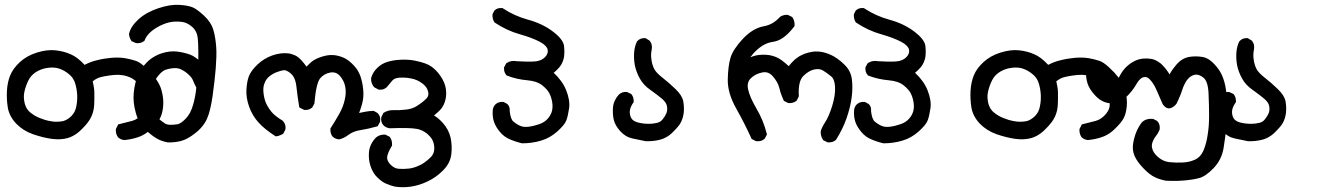

<svg xmlns="http://www.w3.org/2000/svg" viewBox="-20 -467 5540 797"><path d="M495.1 114.3Q481.4 112.8 471.2 104L470.2 103.5L469.7 102.5Q460 88.9 460.9 70.8V68.8L461.9 66.9L468.8 53.2L470.7 49.3L475.1 48.3Q502.4 41.5 528.8 34.7Q552.2 28.3 571.3 5.4Q589.4 -16.6 585.9 -41.5Q582.5 -69.3 574.7 -86.7Q566.9 -104 550.3 -123.5Q542.5 -132.8 532 -139.4Q521.5 -146 507.8 -150.4Q498.5 -153.3 489.5 -154.8Q480.5 -156.2 471.2 -156.5Q461.9 -156.7 452.6 -155.8Q442.9 -154.8 433.8 -153.6Q424.8 -152.3 416.5 -150.9Q408.2 -149.4 400.9 -147.5Q382.8 -144 364.7 -129.4Q366.2 -123 367.4 -116.9Q368.7 -110.8 369.6 -105Q370.6 -99.1 371.1 -93.8Q371.6 -88.4 371.6 -82.5Q372.1 -59.6 371.1 -34.2Q370.1 -7.3 359.6 16.4Q349.1 40 320.3 68.4Q311 78.1 301.3 85.4Q291.5 92.8 281.5 97.9Q271.5 103 261.2 106Q231.9 114.3 194.3 109.4Q176.3 106.9 157 102.1Q137.7 97.2 117.2 90.3Q75.7 75.7 46.9 45.9Q18.1 15.1 12.2 -21.5Q6.8 -56.2 8.8 -90.3Q10.7 -125 22 -153.3Q33.7 -182.6 62.3 -209Q90.8 -235.4 132.3 -248.5Q173.8 -261.7 209 -258.3Q243.7 -254.9 273.4 -241.7Q301.3 -230 331.1 -197.8Q357.4 -211.4 383.8 -217.3Q398.9 -221.2 413.6 -223.4Q428.2 -225.6 442.9 -227.1Q473.1 -229.5 498.5 -225.6Q523.9 -221.2 545.4 -213.9Q553.7 -210.9 563 -204.3Q572.3 -197.8 582.5 -188.5Q592.8 -179.2 605 -166.5Q641.6 -127 650.9 -90.8Q660.2 -55.7 657.2 -25.4Q654.3 4.9 644.5 23.4Q634.8 42 608.9 66.9Q600.1 75.7 591.3 82.3Q582.5 88.9 573.2 93.8Q564 98.6 554.2 102.1Q527.3 111.3 497.1 114.3H496.1ZM242.7 35.6Q260.7 30.3 276.4 14.6Q292 -1 296.4 -23.9Q301.8 -48.8 300.3 -74.7Q298.8 -100.6 291 -124Q283.7 -145.5 265.6 -159.7Q247.1 -174.8 227.5 -181.6Q208 -188.5 184.6 -186Q180.7 -185.5 176.8 -185.1Q172.9 -184.6 169.2 -183.8Q165.5 -183.1 161.9 -182.1Q158.2 -181.2 154.8 -179.9Q151.4 -178.7 148.2 -177.5Q145 -176.3 142.1 -174.8Q132.3 -170.4 124.5 -164.6Q116.7 -158.7 110.4 -151.9Q97.7 -137.7 87.9 -109.4Q78.1 -81.5 79.1 -62.5Q79.6 -52.7 81.3 -43.7Q83 -34.7 86.4 -26.4Q88.4 -21.5 91.3 -16.6Q94.2 -11.7 98.4 -7.1Q102.5 -2.4 107.9 1.5Q124 14.6 145 22.9Q155.8 27.3 167.2 30.8Q178.7 34.2 190.9 36.1Q213.9 41 242.7 35.6Z M676.3 124Q669.9 123 663.8 121.3Q657.7 119.6 652.1 117.7Q646.5 115.7 640.9 113.3Q635.3 110.8 629.9 107.4Q623 103.5 615.5 98.1Q607.9 92.8 599.9 85.9Q591.8 79.1 583 71.3Q555.7 45.4 543.5 0.5Q531.2 -43 535.2 -82Q536.1 -91.8 537.6 -100.8Q539.1 -109.9 541 -118.4Q543 -127 545.4 -135Q547.9 -143.1 550.8 -150.4Q557.1 -166 566.4 -180.2Q575.7 -194.3 588.4 -207Q596.7 -215.8 606.4 -222.9Q616.2 -230 627 -235.6Q637.7 -241.2 649.4 -245.1Q684.6 -256.8 715.8 -252.9Q730.5 -251 743.9 -247.8Q757.3 -244.6 769.5 -240.2Q774.9 -238.3 780.8 -234.9Q786.6 -231.4 792.2 -227.5Q797.9 -223.6 803.2 -219.2Q803.7 -259.3 802.5 -285.4Q801.3 -311.5 798.8 -320.8Q793 -342.3 778.3 -355Q762.7 -368.2 748.5 -373Q733.9 -377.9 708 -377.4Q682.6 -377 654.3 -364.7Q625.5 -352.1 606 -335Q596.7 -326.7 590.3 -317.9Q584 -309.1 580.6 -300.3L579.6 -297.4L577.1 -295.9Q563 -285.6 544.4 -288.1L543 -288.6L542 -289.1L529.3 -294.9L526.4 -295.9L524.9 -298.3Q516.6 -311 515.6 -325.2V-326.7L516.1 -328.1Q522.5 -356.9 554.7 -386.7Q586.9 -416 636.7 -432.6Q686 -449.2 724.1 -446.8Q733.9 -446.3 741.7 -445.3Q749.5 -444.3 756.3 -443.1Q763.2 -441.9 769 -440.2Q774.9 -438.5 779.8 -436.5Q789.1 -432.6 800.5 -424.1Q812 -415.5 827.1 -401.9Q857.4 -373.5 866.2 -340.8Q870.6 -325.7 873.3 -308.6Q876 -291.5 877.4 -272.9Q878.9 -254.4 878.2 -231.9Q877.4 -209.5 875.5 -182.6Q871.1 -129.9 862.3 -67.4Q853 -3.9 838.9 26.9Q834 37.6 826.9 47.9Q819.8 58.1 811 67.4Q802.2 76.7 791 85.4Q758.3 111.3 731.4 118.2Q705.1 125 677.2 124H676.8ZM719.2 48.3Q733.4 43.9 752 24.4Q761.2 14.6 768.6 1Q775.9 -12.7 781.2 -30.8Q791.5 -65.9 794.9 -103.5Q791 -110.8 787.8 -117.7Q784.7 -124.5 781.7 -131.8Q776.9 -144.5 764.2 -156.2Q751 -168.9 734.9 -177.2Q720.7 -185.5 701.7 -184.1Q691.9 -183.6 682.9 -181.6Q673.8 -179.7 666 -176.8Q651.4 -171.4 634.8 -149.9Q617.2 -127 609.4 -106Q606.9 -99.1 605.2 -92Q603.5 -85 603 -77.1Q602.5 -69.3 603 -61Q604.5 -36.1 612.3 -14.6Q619.6 6.3 632.8 20Q647 34.2 664.6 45.4Q679.7 55.2 719.2 48.3Z M1385.7 111.3Q1372.1 109.9 1361.8 101.1L1361.3 100.6L1360.8 100.1Q1350.6 88.4 1351.6 68.8V66.4L1353 64Q1371.6 35.2 1388.7 4.9Q1404.8 -23.9 1411.1 -53.2Q1418 -82 1413.1 -106.9Q1408.7 -131.3 1391.1 -151.9Q1375 -169.9 1351.6 -166Q1326.2 -161.6 1309.6 -142.6Q1292.5 -123 1285.2 -39.1V-37.1L1284.2 -35.6L1277.3 -22.9L1276.4 -21L1274.4 -19.5Q1261.7 -9.3 1244.6 -10.7H1242.7L1240.7 -11.7L1227.1 -18.6L1222.7 -21L1221.7 -25.9Q1214.8 -65.9 1210.4 -107.9Q1209 -120.6 1205.8 -131.1Q1202.6 -141.6 1198 -149.2Q1193.4 -156.7 1187 -162.1Q1177.2 -170.4 1169.2 -173.6Q1161.1 -176.8 1155.8 -175.3Q1150.4 -174.3 1145 -172.9Q1139.6 -171.4 1134.3 -169.4Q1128.9 -167.5 1123.5 -165.5Q1118.2 -163.1 1113.3 -160.4Q1108.4 -157.7 1104 -154.5Q1099.6 -151.4 1095.7 -147.9Q1092.8 -145.5 1090.3 -142.6Q1087.9 -139.6 1085.7 -136.5Q1083.5 -133.3 1081.5 -129.6Q1079.6 -126 1078.1 -121.6Q1071.3 -106 1073.7 -82.5Q1076.2 -58.1 1084 -39.6Q1092.3 -21 1106.4 -3.4Q1120.6 14.2 1152.8 33.7L1153.8 34.2L1154.8 35.6Q1167.5 49.3 1165 68.8L1164.6 70.3L1164.1 71.8L1157.2 85.4L1155.8 87.9L1153.3 89.4Q1150.4 91.3 1147.5 92.5Q1144.5 93.8 1141.4 95Q1138.2 96.2 1135 97.2Q1131.8 98.1 1128.4 98.6L1125 99.1L1121.6 97.2Q1077.6 68.8 1052.7 41Q1027.3 12.7 1014.2 -23.9Q1001 -61 1002.9 -95.2Q1004.9 -128.9 1013.2 -150.9Q1022 -173.3 1048.3 -198.7Q1074.7 -224.1 1109.9 -236.8Q1145.5 -249 1175.8 -245.6Q1183.6 -244.6 1190.9 -242.4Q1198.2 -240.2 1205.1 -237.1Q1211.9 -233.9 1217.8 -229.2Q1223.6 -224.6 1229 -219.2Q1242.7 -204.1 1252.4 -190.4Q1257.8 -196.3 1263.4 -201.4Q1269 -206.5 1274.4 -211.4Q1291.5 -224.6 1319.8 -232.9Q1334.5 -237.3 1347.9 -238.3Q1361.3 -239.3 1374 -237.3Q1386.2 -234.9 1396.5 -231.4Q1406.7 -228 1415 -223.1Q1431.2 -213.9 1448.7 -195.3Q1454.6 -189 1459.5 -182.4Q1464.4 -175.8 1468 -168.9Q1471.7 -162.1 1474.6 -154.8Q1478.5 -144.5 1481.4 -132.6Q1484.4 -120.6 1486.3 -106.9Q1488.3 -93.3 1488.5 -79.8Q1488.8 -66.4 1486.8 -53.7Q1483.9 -33.2 1470.7 2Q1476.6 1 1481.7 -0.2Q1486.8 -1.5 1491.7 -2.4Q1509.3 -5.9 1527.8 -6.8H1530.8L1532.7 -5.9L1545.4 1L1546.9 2L1547.9 2.9Q1561.5 16.1 1557.6 37.6L1557.1 39.6L1556.6 40.5L1549.8 53.2L1547.9 57.1L1543.5 58.1Q1511.7 67.4 1478 72.8Q1462.4 75.2 1450.2 79.8Q1438 84.5 1428.7 91.3Q1417.5 99.6 1407.7 104.5Q1397.9 109.4 1388.7 111.3H1387.2Z M1619.1 307.6Q1600.6 303.2 1583 295.4Q1576.7 293 1570.6 289.1Q1564.5 285.2 1558.3 280.3Q1552.2 275.4 1546.4 269.5Q1541.5 265.1 1537.4 259.8Q1533.2 254.4 1529.8 248.5Q1526.4 242.7 1523.4 236.3Q1520.5 230 1518.1 222.7Q1508.8 194.3 1511.7 163.1Q1512.7 152.3 1516.4 142.1Q1520 131.8 1525.9 122.6Q1531.7 113.3 1540 104.5V104H1540.5Q1556.2 90.8 1577.6 91.8H1579.6L1581.5 92.8L1595.2 99.6L1597.2 100.6L1598.6 102.5Q1608.4 115.2 1607.4 135.3V137.7L1606 139.6Q1586.9 171.9 1586.9 187.5Q1586.9 202.1 1601.6 216.8Q1616.7 231.9 1633.3 233.4Q1652.3 235.4 1676.3 232.9Q1699.2 230.5 1723.6 218.3Q1731.9 214.4 1739.5 209.2Q1747.1 204.1 1754.2 198.2Q1761.2 192.4 1768.1 185.5Q1785.6 167.5 1782.2 139.6Q1780.8 125.5 1774.7 113.8Q1768.6 102.1 1757.8 92.3Q1750.5 85.4 1742.4 80.6Q1734.4 75.7 1726.3 72.5Q1718.3 69.3 1709 67.9Q1681.2 62.5 1599.1 65.4H1598.1H1597.7Q1584 64 1572.8 54.2L1572.3 53.7L1571.8 53.2Q1560.1 40.5 1562.5 21L1563 19.5L1563.5 18.1L1570.3 4.4L1571.3 2L1573.7 0.5Q1582.5 -4.9 1592.8 -7.6Q1603 -10.3 1614.7 -9.8Q1639.2 -8.8 1666.5 -12.2Q1691.9 -15.1 1710.9 -27.3Q1721.2 -33.7 1730.5 -40.8Q1739.7 -47.9 1747.6 -55.7Q1752.4 -59.6 1754.9 -64.2Q1757.3 -68.8 1758.1 -74.2Q1758.8 -79.6 1757.3 -85.4Q1753.9 -105 1733.9 -120.1Q1723.1 -128.4 1711.7 -133.5Q1700.2 -138.7 1687.5 -141.1Q1678.7 -143.1 1670.4 -144Q1662.1 -145 1653.8 -145Q1645.5 -145 1637.7 -144.5Q1616.2 -143.1 1607.4 -131.3Q1595.2 -115.7 1586.4 -106L1585.9 -105.5L1585.4 -105Q1572.8 -93.3 1554.2 -94.7H1551.8L1550.3 -95.7L1535.6 -103.5L1534.2 -104.5L1532.7 -105.5Q1519.5 -120.6 1520.5 -142.1V-143.1L1521 -144.5Q1527.3 -166.5 1545.2 -184.3Q1563 -202.1 1586.4 -209.5Q1608.4 -216.8 1638.4 -218.8Q1668.5 -220.7 1693.4 -216.8Q1699.7 -215.8 1706.1 -214.4Q1712.4 -212.9 1718.8 -211.4Q1725.1 -210 1731.7 -208Q1738.3 -206.1 1745.1 -203.6Q1774.4 -193.8 1797.9 -165.5Q1821.3 -137.2 1828.4 -109.6Q1835.4 -82 1829.6 -55.2Q1823.2 -27.3 1807.1 -10.7Q1796.9 0 1781.7 12.2Q1800.3 23.4 1817.9 43Q1842.8 70.8 1850.6 105Q1857.4 138.2 1853.5 173.3Q1852.5 179.7 1851.1 185.8Q1849.6 191.9 1847.7 197.5Q1845.7 203.1 1842.8 208.7Q1839.8 214.4 1836.2 219.7Q1832.5 225.1 1828.4 230.2Q1824.2 235.4 1819.3 240.2Q1791 269 1754.9 286.1Q1718.8 303.2 1684.1 307.9Q1649.4 312.5 1619.6 307.6Z M2145 127.4Q2139.2 126 2133.1 124.3Q2127 122.6 2121.1 120.6Q2115.2 118.7 2109.4 116.5Q2103.5 114.3 2097.7 111.8Q2073.2 102.1 2055.7 81.1Q2046.9 70.8 2040.8 60.5Q2034.7 50.3 2030.8 39.6Q2023.4 18.1 2025.4 -9.8Q2026.9 -23.9 2036.1 -33.2V-33.7H2036.6Q2049.3 -45.4 2067.9 -43.9H2070.3L2071.8 -43L2084.5 -36.1L2085.9 -35.2L2086.9 -34.2Q2097.7 -23.4 2095.7 -5.9Q2099.6 28.3 2111.3 37.6Q2125 49.3 2140.1 55.7Q2153.8 61.5 2173.8 59.1Q2195.3 56.6 2218.8 48.3Q2241.2 40.5 2254.4 24.9Q2267.6 9.3 2271.5 -7.3Q2275.4 -24.9 2272 -43.5Q2269 -62.5 2260.7 -79.1Q2252.9 -95.2 2231 -112.8Q2209 -130.4 2168.9 -133.8Q2124.5 -137.7 2085.4 -152.8L2083 -153.8L2081.5 -155.8Q2076.2 -161.6 2074 -169.2Q2071.8 -176.8 2072.3 -185.1V-187.5L2073.2 -189L2080.1 -201.7L2081.5 -204.1L2083.5 -205.6Q2101.1 -217.3 2125.5 -212.9Q2170.4 -210 2199.7 -211.9Q2213.4 -212.9 2223.9 -217.3Q2234.4 -221.7 2242.2 -229.5Q2256.8 -244.6 2253.4 -260.7Q2252 -268.6 2244.1 -276.9Q2236.3 -285.2 2221.7 -293Q2189.5 -310.1 2138.2 -324.7Q2084 -339.8 2034.7 -372.6L2032.7 -374L2031.7 -375.5Q2023.4 -389.2 2024.4 -405.8V-407.7L2025.4 -409.7L2031.2 -421.4L2032.2 -422.9L2033.7 -424.3Q2045.4 -435.1 2063 -433.6H2065.9L2067.9 -432.1Q2116.2 -400.4 2171.9 -385.3Q2231 -369.1 2273.4 -337.4Q2317.9 -304.2 2321.3 -276.4Q2321.8 -270.5 2322.3 -264.6Q2322.8 -258.8 2322.8 -252.9Q2322.8 -247.1 2322.3 -241.5Q2321.8 -235.8 2321.3 -230.5Q2319.3 -219.2 2314.7 -208.5Q2310.1 -197.8 2302.2 -188Q2299.8 -185.5 2297.6 -183.1Q2295.4 -180.7 2293 -178.2Q2290.5 -175.8 2288.1 -173.3Q2285.6 -170.9 2283.2 -168.9Q2280.8 -167 2278.3 -165Q2314.9 -130.9 2330.1 -92.8Q2347.2 -49.8 2342.3 -17.1Q2339.8 -1.5 2337.2 10.7Q2334.5 22.9 2331.1 32.2Q2327.1 42.5 2317.9 53.7Q2308.6 64.9 2293.5 78.6Q2263.7 105.5 2226.1 116.7Q2189 127.9 2147.5 127.9H2146.5Z M2660.2 119.1Q2632.8 113.3 2606 107.9Q2576.2 101.6 2554.2 77.1Q2533.2 53.2 2527.8 30.3Q2522.5 7.8 2524.4 -20Q2526.9 -49.8 2548.3 -73.7L2548.8 -74.2L2549.3 -74.7Q2563 -87.4 2582.5 -85L2584 -84.5L2585 -84L2597.7 -78.1L2600.1 -77.1L2601.6 -75.2Q2606.4 -69.3 2608.6 -61.5Q2610.8 -53.7 2610.4 -45.4V-42.5L2608.4 -40.5Q2594.7 -20 2594.2 -3.9Q2593.8 12.2 2601.1 24.4Q2604.5 29.8 2610.6 33.9Q2616.7 38.1 2626.5 41Q2637.2 43.9 2648.4 45.4Q2659.7 46.9 2671.4 46.9Q2683.1 46.9 2692.6 45.7Q2702.1 44.4 2709.5 42.5Q2716.3 40.5 2721.7 36.9Q2727.1 33.2 2731.4 27.3Q2741.2 15.6 2746.6 2Q2751.5 -10.7 2748.5 -26.4Q2746.1 -41.5 2728.5 -56.6Q2718.8 -64.9 2706.8 -74Q2694.8 -83 2681.2 -92.8Q2650.9 -113.3 2635.3 -142.1Q2620.6 -169.4 2615.2 -196.3Q2610.4 -223.1 2612.3 -249Q2614.3 -274.9 2624 -294.4L2625 -295.9L2626 -296.9Q2638.7 -310.1 2657.7 -308.6H2660.2L2662.1 -307.1L2674.8 -299.3L2676.3 -298.3L2677.2 -297.4Q2683.1 -290 2685.1 -281.2Q2687 -272.5 2685.5 -262.7Q2680.7 -240.7 2684.1 -219.7Q2687 -198.2 2695.3 -181.6Q2703.1 -165.5 2730 -144.5Q2759.3 -121.6 2784.7 -96.7Q2812 -70.3 2816.4 -45.9Q2820.3 -22.9 2818.4 -1.5Q2817.4 9.3 2814.7 19Q2812 28.8 2808.1 37.1Q2807.1 40 2805.4 42.7Q2803.7 45.4 2802 48.3Q2800.3 51.3 2797.9 54.2Q2795.4 57.1 2793 60.1Q2790.5 63 2787.6 66.2Q2784.7 69.3 2781.5 72.8Q2778.3 76.2 2774.9 79.6Q2766.6 88.4 2757.8 94.7Q2749 101.1 2739.5 105.7Q2730 110.4 2720.2 112.8Q2692.4 120.1 2661.6 119.1H2661.1Z M3413.6 123 3399.9 116.2 3397.5 115.2 3396 112.8Q3386.7 98.6 3386.7 81.1V80.6V80.1Q3388.2 66.9 3405.3 40Q3413.1 28.3 3420.4 11.2Q3427.7 -5.9 3434.6 -27.8Q3448.2 -71.8 3446.3 -106.4Q3444.8 -138.7 3429.7 -150.4Q3412.6 -164.6 3395.5 -174.8Q3380.9 -183.1 3360.4 -178.7Q3355 -177.7 3349.6 -175.5Q3344.2 -173.3 3338.6 -170.2Q3333 -167 3326.9 -162.4Q3320.8 -157.7 3314.9 -151.9Q3292.5 -129.9 3295.9 -69.8V-67.4L3294.9 -64.9L3288.1 -51.3L3287.1 -49.3L3285.2 -47.9Q3272.5 -38.1 3254.4 -39.1H3252.4L3250.5 -40L3236.8 -46.9L3233.9 -48.3L3232.4 -51.8Q3228.5 -60.1 3225.3 -68.6Q3222.2 -77.1 3219.2 -85.9Q3216.3 -94.7 3214.4 -104Q3208 -127.9 3187 -151.4Q3168.5 -171.9 3143.1 -166Q3128.9 -163.1 3117.2 -157Q3105.5 -150.9 3096.2 -141.6Q3079.1 -124.5 3085.4 -96.2Q3092.3 -64 3119.6 -17.1Q3148.9 32.2 3162.6 87.4L3163.6 91.3L3162.1 94.2L3155.3 106.9L3154.3 108.9L3152.8 109.9Q3146.5 115.7 3137.9 117.9Q3129.4 120.1 3120.1 119.1L3118.2 118.7L3116.7 118.2L3103 111.3L3100.1 109.9L3098.6 106.4Q3070.3 44.4 3036.1 -16.6Q3000 -80.6 3001 -136.7Q3002 -191.9 3012.2 -226.6Q3022.5 -261.7 3063.5 -305.7Q3105.5 -350.1 3150.4 -357.9Q3169.4 -361.3 3185.8 -370.6Q3202.1 -379.9 3216.3 -395L3216.8 -396L3217.8 -396.5Q3221.7 -399.9 3226.8 -401.9Q3231.9 -403.8 3237.3 -404.8Q3242.7 -405.8 3248.5 -405.3H3250.5L3252.4 -404.3L3266.1 -397.5L3268.6 -396.5L3270 -394Q3279.3 -379.4 3278.3 -361.8V-358.9L3276.4 -356.4Q3254.9 -328.1 3233.2 -312.3Q3211.4 -296.4 3189.5 -293.5Q3152.8 -288.6 3121.1 -258.8Q3112.8 -251.5 3106.2 -243.9Q3099.6 -236.3 3094.7 -229Q3106 -233.9 3117.7 -236.8Q3144 -242.2 3172.9 -238.3Q3187.5 -235.8 3200.7 -230.5Q3213.9 -225.1 3225.6 -216.3Q3241.7 -204.1 3253.9 -192.4Q3273.9 -216.8 3287.6 -226.1Q3294.9 -231.9 3303 -236.1Q3311 -240.2 3319.3 -243.7Q3335.4 -249.5 3354 -252.4Q3373.5 -254.9 3395.5 -250.5Q3417.5 -245.6 3439.5 -233.9Q3447.3 -229.5 3454.8 -224.4Q3462.4 -219.2 3470.2 -212.6Q3478 -206.1 3485.8 -198.2Q3511.2 -173.8 3516.1 -138.7Q3520.5 -105.5 3515.6 -64.5Q3514.2 -53.7 3512.2 -43.2Q3510.3 -32.7 3507.6 -21.7Q3504.9 -10.7 3501.5 0.7Q3498 12.2 3494.1 23.9Q3485.8 47.4 3474.9 69.6Q3463.9 91.8 3450.7 112.8L3449.7 113.8L3448.7 114.7Q3437 125 3417.5 124H3415.5Z M3645 127.4Q3639.2 126 3633.1 124.3Q3627 122.6 3621.1 120.6Q3615.2 118.7 3609.4 116.5Q3603.5 114.3 3597.7 111.8Q3573.2 102.1 3555.7 81.1Q3546.9 70.8 3540.8 60.5Q3534.7 50.3 3530.8 39.6Q3523.4 18.1 3525.4 -9.8Q3526.9 -23.9 3536.1 -33.2V-33.7H3536.6Q3549.3 -45.4 3567.9 -43.9H3570.3L3571.8 -43L3584.5 -36.1L3585.9 -35.2L3586.9 -34.2Q3597.7 -23.4 3595.7 -5.9Q3599.6 28.3 3611.3 37.6Q3625 49.3 3640.1 55.7Q3653.8 61.5 3673.8 59.1Q3695.3 56.6 3718.8 48.3Q3741.2 40.5 3754.4 24.9Q3767.6 9.3 3771.5 -7.3Q3775.4 -24.9 3772 -43.5Q3769 -62.5 3760.7 -79.1Q3752.9 -95.2 3731 -112.8Q3709 -130.4 3668.9 -133.8Q3624.5 -137.7 3585.4 -152.8L3583 -153.8L3581.5 -155.8Q3576.2 -161.6 3574 -169.2Q3571.8 -176.8 3572.3 -185.1V-187.5L3573.2 -189L3580.1 -201.7L3581.5 -204.1L3583.5 -205.6Q3601.1 -217.3 3625.5 -212.9Q3670.4 -210 3699.7 -211.9Q3713.4 -212.9 3723.9 -217.3Q3734.4 -221.7 3742.2 -229.5Q3756.8 -244.6 3753.4 -260.7Q3752 -268.6 3744.1 -276.9Q3736.3 -285.2 3721.7 -293Q3689.5 -310.1 3638.2 -324.7Q3584 -339.8 3534.7 -372.6L3532.7 -374L3531.7 -375.5Q3523.4 -389.2 3524.4 -405.8V-407.7L3525.4 -409.7L3531.2 -421.4L3532.2 -422.9L3533.7 -424.3Q3545.4 -435.1 3563 -433.6H3565.9L3567.9 -432.1Q3616.2 -400.4 3671.9 -385.3Q3731 -369.1 3773.4 -337.4Q3817.9 -304.2 3821.3 -276.4Q3821.8 -270.5 3822.3 -264.6Q3822.8 -258.8 3822.8 -252.9Q3822.8 -247.1 3822.3 -241.5Q3821.8 -235.8 3821.3 -230.5Q3819.3 -219.2 3814.7 -208.5Q3810.1 -197.8 3802.2 -188Q3799.8 -185.5 3797.6 -183.1Q3795.4 -180.7 3793 -178.2Q3790.5 -175.8 3788.1 -173.3Q3785.6 -170.9 3783.2 -168.9Q3780.8 -167 3778.3 -165Q3814.9 -130.9 3830.1 -92.8Q3847.2 -49.8 3842.3 -17.1Q3839.8 -1.5 3837.2 10.7Q3834.5 22.9 3831.1 32.2Q3827.1 42.5 3817.9 53.7Q3808.6 64.9 3793.5 78.6Q3763.7 105.5 3726.1 116.7Q3689 127.9 3647.5 127.9H3646.5Z M4495.1 114.3Q4481.4 112.8 4471.2 104L4470.2 103.5L4469.7 102.5Q4460 88.9 4460.9 70.8V68.8L4461.9 66.9L4468.8 53.2L4470.7 49.3L4475.1 48.3Q4502.4 41.5 4528.8 34.7Q4552.2 28.3 4571.3 5.4Q4589.4 -16.6 4585.9 -41.5Q4582.5 -69.3 4574.7 -86.7Q4566.9 -104 4550.3 -123.5Q4542.5 -132.8 4532 -139.4Q4521.5 -146 4507.8 -150.4Q4498.5 -153.3 4489.5 -154.8Q4480.5 -156.2 4471.2 -156.5Q4461.9 -156.7 4452.6 -155.8Q4442.9 -154.8 4433.8 -153.6Q4424.8 -152.3 4416.5 -150.9Q4408.2 -149.4 4400.9 -147.5Q4382.8 -144 4364.7 -129.4Q4366.2 -123 4367.4 -116.9Q4368.7 -110.8 4369.6 -105Q4370.6 -99.1 4371.1 -93.8Q4371.6 -88.4 4371.6 -82.5Q4372.1 -59.6 4371.1 -34.2Q4370.1 -7.3 4359.6 16.4Q4349.1 40 4320.3 68.4Q4311 78.1 4301.3 85.4Q4291.5 92.8 4281.5 97.9Q4271.5 103 4261.2 106Q4231.9 114.3 4194.3 109.4Q4176.3 106.9 4157 102.1Q4137.7 97.2 4117.2 90.3Q4075.7 75.7 4046.9 45.9Q4018.1 15.1 4012.2 -21.5Q4006.8 -56.2 4008.8 -90.3Q4010.7 -125 4022 -153.3Q4033.7 -182.6 4062.3 -209Q4090.8 -235.4 4132.3 -248.5Q4173.8 -261.7 4209 -258.3Q4243.7 -254.9 4273.4 -241.7Q4301.3 -230 4331.1 -197.8Q4357.4 -211.4 4383.8 -217.3Q4398.9 -221.2 4413.6 -223.4Q4428.2 -225.6 4442.9 -227.1Q4473.1 -229.5 4498.5 -225.6Q4523.9 -221.2 4545.4 -213.9Q4553.7 -210.9 4563 -204.3Q4572.3 -197.8 4582.5 -188.5Q4592.8 -179.2 4605 -166.5Q4641.6 -127 4650.9 -90.8Q4660.2 -55.7 4657.2 -25.4Q4654.3 4.9 4644.5 23.4Q4634.8 42 4608.9 66.9Q4600.1 75.7 4591.3 82.3Q4582.5 88.9 4573.2 93.8Q4564 98.6 4554.2 102.1Q4527.3 111.3 4497.1 114.3H4496.1ZM4242.7 35.6Q4260.7 30.3 4276.4 14.6Q4292 -1 4296.4 -23.9Q4301.8 -48.8 4300.3 -74.7Q4298.8 -100.6 4291 -124Q4283.7 -145.5 4265.6 -159.7Q4247.1 -174.8 4227.5 -181.6Q4208 -188.5 4184.6 -186Q4180.7 -185.5 4176.8 -185.1Q4172.9 -184.6 4169.2 -183.8Q4165.5 -183.1 4161.9 -182.1Q4158.2 -181.2 4154.8 -179.9Q4151.4 -178.7 4148.2 -177.5Q4145 -176.3 4142.1 -174.8Q4132.3 -170.4 4124.5 -164.6Q4116.7 -158.7 4110.4 -151.9Q4097.7 -137.7 4087.9 -109.4Q4078.1 -81.5 4079.1 -62.5Q4079.6 -52.7 4081.3 -43.7Q4083 -34.7 4086.4 -26.4Q4088.4 -21.5 4091.3 -16.6Q4094.2 -11.7 4098.4 -7.1Q4102.5 -2.4 4107.9 1.5Q4124 14.6 4145 22.9Q4155.8 27.3 4167.2 30.8Q4178.7 34.2 4190.9 36.1Q4213.9 41 4242.7 35.6Z M4819.8 283.2Q4807.6 280.8 4796.4 277.3Q4785.2 273.9 4774.9 269Q4752.9 259.3 4726.3 231.4Q4699.7 203.6 4689.9 180.7Q4679.2 156.7 4683.6 128.9Q4688 103 4696.5 81.8Q4705.1 60.5 4719.7 41L4720.2 40L4721.2 39.6Q4738.8 23.9 4764.6 26.4H4766.6L4768.1 27.3L4781.7 34.2L4783.2 35.2L4784.7 36.6Q4796.4 49.3 4793.9 69.3L4793.5 71.3L4793 72.8L4786.1 86.4L4785.6 87.4L4785.2 87.9Q4758.3 122.1 4761.7 143.6Q4763.2 154.8 4769.3 164.8Q4775.4 174.8 4786.6 184.6Q4808.6 203.6 4834.5 206.1Q4862.3 209 4890.1 207.5Q4897 207 4903.3 206.3Q4909.7 205.6 4916 204.1Q4922.4 202.6 4928.5 200.4Q4934.6 198.2 4940.4 195.8Q4962.4 186 4974.1 161.1Q4976.6 155.8 4978.8 149.9Q4981 144 4982.9 137.7Q4984.9 131.3 4986.8 124.3Q4988.8 117.2 4990.2 109.9Q4991.7 102.5 4992.7 94.7Q4996.1 74.7 4997.6 54.4Q4999 34.2 4999 13.2Q4999 -29.3 4996.6 -81.5Q4994.1 -129.9 4975.1 -145Q4955.6 -160.2 4939.9 -156.7Q4923.3 -153.3 4910.6 -138.7Q4906.2 -133.8 4902.3 -127.2Q4898.4 -120.6 4894.8 -112.8Q4891.1 -105 4888.2 -95.7Q4884.8 -85.4 4881.1 -75.7Q4877.4 -65.9 4873 -56.4Q4868.7 -46.9 4864.3 -37.6L4863.8 -36.6L4863.3 -36.1Q4861.3 -33.2 4859.1 -31.2Q4856.9 -29.3 4855 -27.3Q4853 -25.4 4850.6 -23.9Q4826.2 -6.3 4806.6 -34.2L4806.2 -35.2L4805.7 -36.1Q4793 -64.5 4780.8 -93.3Q4769 -120.6 4753.9 -136.2Q4749.5 -141.1 4745.1 -143.8Q4740.7 -146.5 4736.6 -147Q4732.4 -147.5 4727.5 -146.5Q4725.6 -146.5 4724.1 -145.8Q4722.7 -145 4720.7 -144Q4718.8 -143.1 4717 -141.8Q4715.3 -140.6 4713.4 -138.9Q4711.4 -137.2 4709.5 -135Q4707.5 -132.8 4705.6 -130.4Q4703.6 -127.9 4701.7 -125Q4699.7 -122.1 4697.8 -118.7Q4680.7 -88.4 4653.8 -63Q4624.5 -35.6 4589.8 -38.1Q4555.2 -40.5 4528.3 -68.4Q4502 -95.7 4494.1 -121.6Q4486.3 -147.5 4488.3 -177.2V-177.7V-178.2Q4490.7 -192.4 4499 -203.1L4500 -204.1L4501 -205.1Q4515.6 -216.3 4535.2 -213.9L4537.1 -213.4L4538.6 -212.9L4552.2 -206.1L4554.2 -205.1L4555.2 -203.6Q4566.9 -189.5 4564.5 -169.4Q4563 -161.1 4564 -154.1Q4564.9 -147 4567.9 -140.1Q4573.7 -127 4587.4 -120.1Q4598.1 -114.3 4605 -119.1Q4609.9 -122.6 4615.5 -130.4Q4621.1 -138.2 4627 -149.9Q4640.6 -177.2 4661.6 -195.1Q4682.6 -212.9 4704.6 -219.7Q4726.6 -226.6 4754.9 -223.1Q4762.2 -222.2 4769 -220Q4775.9 -217.8 4782.5 -214.1Q4789.1 -210.4 4795.2 -205.8Q4801.3 -201.2 4806.6 -195.3Q4822.3 -179.2 4835 -158.2Q4840.8 -169.4 4847.9 -179.2Q4855 -189 4862.8 -198.2Q4874 -211.4 4887 -219.5Q4899.9 -227.5 4914.6 -230.5Q4942.4 -235.4 4972.2 -230.5Q4989.3 -227.5 5005.1 -215.1Q5021 -202.6 5037.1 -181.2Q5053.2 -159.2 5062 -128.2Q5070.8 -97.2 5072.3 -57.1Q5075.2 22 5070.8 62Q5066.4 102.1 5059.1 147.5Q5051.3 195.8 5017.6 231Q4984.4 265.6 4956.5 272.5Q4943.4 275.9 4928 278.3Q4912.6 280.8 4895 282.2Q4883.3 283.2 4871.1 283.7Q4858.9 284.2 4846.2 283.9Q4833.5 283.7 4820.8 283.2H4820.3Z M5160.2 119.1Q5132.8 113.3 5106 107.9Q5076.2 101.6 5054.2 77.1Q5033.2 53.2 5027.8 30.3Q5022.5 7.8 5024.4 -20Q5026.9 -49.8 5048.3 -73.7L5048.8 -74.2L5049.3 -74.7Q5063 -87.4 5082.5 -85L5084 -84.5L5085 -84L5097.7 -78.1L5100.1 -77.1L5101.6 -75.2Q5106.4 -69.3 5108.6 -61.5Q5110.8 -53.7 5110.4 -45.4V-42.5L5108.4 -40.5Q5094.7 -20 5094.2 -3.9Q5093.8 12.2 5101.1 24.4Q5104.5 29.8 5110.6 33.9Q5116.7 38.1 5126.5 41Q5137.2 43.9 5148.4 45.4Q5159.7 46.9 5171.4 46.9Q5183.1 46.9 5192.6 45.7Q5202.1 44.4 5209.5 42.5Q5216.3 40.5 5221.7 36.9Q5227.1 33.2 5231.4 27.3Q5241.2 15.6 5246.6 2Q5251.5 -10.7 5248.5 -26.4Q5246.1 -41.5 5228.5 -56.6Q5218.8 -64.9 5206.8 -74Q5194.8 -83 5181.2 -92.8Q5150.9 -113.3 5135.3 -142.1Q5120.6 -169.4 5115.2 -196.3Q5110.4 -223.1 5112.3 -249Q5114.3 -274.9 5124 -294.4L5125 -295.9L5126 -296.9Q5138.7 -310.1 5157.7 -308.6H5160.2L5162.1 -307.1L5174.8 -299.3L5176.3 -298.3L5177.2 -297.4Q5183.1 -290 5185.1 -281.2Q5187 -272.5 5185.5 -262.7Q5180.7 -240.7 5184.1 -219.7Q5187 -198.2 5195.3 -181.6Q5203.1 -165.5 5230 -144.5Q5259.3 -121.6 5284.7 -96.7Q5312 -70.3 5316.4 -45.9Q5320.3 -22.9 5318.4 -1.5Q5317.4 9.3 5314.7 19Q5312 28.8 5308.1 37.1Q5307.1 40 5305.4 42.7Q5303.7 45.4 5302 48.3Q5300.3 51.3 5297.9 54.2Q5295.4 57.1 5293 60.1Q5290.5 63 5287.6 66.2Q5284.7 69.3 5281.5 72.8Q5278.3 76.2 5274.9 79.6Q5266.6 88.4 5257.8 94.7Q5249 101.1 5239.5 105.7Q5230 110.4 5220.2 112.8Q5192.4 120.1 5161.6 119.1H5161.1Z"/></svg>

Font: NaikaiFont
Style: Bold
Weight: 700
Version: Version 1.89